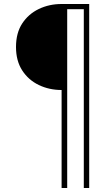

<svg xmlns="http://www.w3.org/2000/svg" viewBox="-20 -720 526 960"><path d="M288 -270Q226 -270 174 -295Q122 -320 91 -368Q60 -416 60 -485Q60 -555 91 -602.5Q122 -650 174 -675Q226 -700 288 -700H426V220H399V-674H316V220H288Z"/></svg>

Font: Jost* Thin
Style: Regular
Weight: 200
Version: Version 3.7